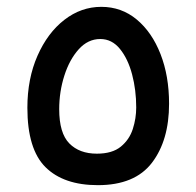

<svg xmlns="http://www.w3.org/2000/svg" viewBox="-20 -541 574 561"><path d="M266 0Q166 0 113 -52.5Q60 -105 60 -226Q60 -311 89.5 -378Q119 -445 168 -483Q217 -521 276 -521Q335 -521 379.5 -484Q424 -447 449 -383Q474 -319 474 -238Q474 -131 424 -65.5Q374 0 266 0ZM263 -92Q308 -92 333 -112.5Q358 -133 368 -164Q378 -195 378 -227Q378 -278 366 -323.5Q354 -369 330.5 -398Q307 -427 273 -427Q237 -427 210 -397Q183 -367 168 -320Q153 -273 153 -222Q153 -152 182.5 -122Q212 -92 263 -92Z"/></svg>

Font: Noto Sans Thaana Medium
Style: Regular
Weight: 500
Designer: David Williams
Foundry: Google Inc.
Version: Version 3.001; ttfautohint (v1.8.4.7-5d5b)